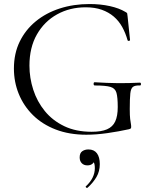

<svg xmlns="http://www.w3.org/2000/svg" viewBox="-20 -656 753 952"><path d="M408.2 12Q323.4 12 256.4 -13.8Q189.4 -39.6 143.4 -85.2Q97.4 -130.8 73.2 -190Q49 -249.2 49 -316Q49 -390.6 77.6 -449.4Q106.2 -508.2 157.2 -550.1Q208.2 -592 276.4 -614Q344.6 -636 423.8 -636Q478 -636 524.4 -625.8Q570.8 -615.6 601.6 -597Q609.4 -593 610.5 -590.1Q611.6 -587.2 612.6 -574.8L624.8 -457.4Q624.8 -454.4 619.8 -453.4Q614.8 -452.4 612.8 -455.6Q602.6 -492.2 585.9 -522.3Q569.2 -552.4 544 -573.9Q518.8 -595.4 484.6 -607.6Q450.4 -619.8 405 -619.8Q326.6 -619.8 263.3 -584.9Q200 -550 163 -485.2Q126 -420.4 126 -330.6Q126 -269.8 144.9 -211.2Q163.8 -152.6 202.1 -105.5Q240.4 -58.4 298.4 -30.5Q356.4 -2.6 434.8 -2.6Q482.4 -2.6 510.6 -14.8Q538.8 -27 551.3 -53.8Q563.8 -80.6 563.8 -125.2Q563.8 -173.2 557.5 -195.7Q551.2 -218.2 527.4 -225.2Q503.6 -232.2 450.2 -232.2Q444.2 -232.2 444.2 -240.2Q444.2 -248.2 449.2 -248.2Q512.8 -244.2 564.8 -243.7Q616.8 -243.2 674 -246.2Q678.8 -246.2 678.9 -239.2Q679 -232.2 674 -232.2Q650.6 -233.2 639.8 -225.7Q629 -218.2 626.2 -193.2Q623.4 -168.2 623.4 -115.2Q623.4 -82.2 625.4 -66.2Q627.4 -50.2 628.9 -42.7Q630.4 -35.2 630.4 -27.2Q630.4 -21.2 628.4 -19.2Q626.4 -17.2 619.4 -15.2Q568.4 -4 512.7 4Q457 12 408.2 12ZM414 275Q410 277 406.5 273.3Q403 269.6 406.2 267.4Q428.2 247 439.2 224.5Q450.2 202 450.2 178Q450.2 155.8 444 147.6Q437.8 139.4 428.6 135.2L446.8 129Q449.4 146.4 439.5 155.2Q429.6 164 413.6 164Q395.8 164 385.4 153.2Q375 142.4 375 124.6Q375 102.8 387.8 93.9Q400.6 85 418.4 85Q446.2 85 460.5 103.9Q474.8 122.8 474.8 158Q474.8 193.6 458.4 221.6Q442 249.6 414 275Z"/></svg>

Font: Cormorant Garamond Light
Style: Regular
Weight: 300
Designer: Christian Thalmann (Catharsis Fonts)
Foundry: Catharsis Fonts
Version: Version 4.001